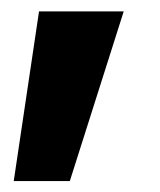

<svg xmlns="http://www.w3.org/2000/svg" viewBox="-20 -138 284 341"><path d="M104 183.6 199.7 -117.7H49.3L4.4 183.6Z"/></svg>

Font: Winston
Style: Bold
Weight: 700
Designer: Vernon Adams, Kim Jin-seong, David Berlow, Cristiano Sobral
Foundry: The Winston Project Authors
Version: Version 3.004